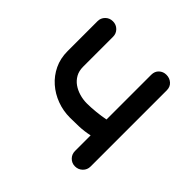

<svg xmlns="http://www.w3.org/2000/svg" viewBox="-147 -687 820 820"><g transform="rotate(45 263.0 -277.5)"><path d="M460 -48Q460 -28 446 -14.5Q432 -1 412 -1Q393 -1 379.5 -14.5Q366 -28 366 -48V-142Q334 -135 303.5 -134Q273 -133 250 -133Q209 -133 171.5 -147Q134 -161 105 -186.5Q76 -212 59 -247.5Q42 -283 42 -327V-508Q42 -527 55.5 -540.5Q69 -554 89 -554Q109 -554 122.5 -540.5Q136 -527 136 -508V-327Q136 -301 146.5 -282.5Q157 -264 174 -252Q191 -240 213 -233.5Q235 -227 258 -227Q282 -227 312 -230Q342 -233 366 -238V-508Q366 -529 379.5 -541.5Q393 -554 412 -554Q432 -554 446 -541.5Q460 -529 460 -508Z"/></g></svg>

Font: VDS
Style: Regular
Weight: 400
Designer: artmaker
Foundry: artmaker
Version: Version 1.000 2009 initial release